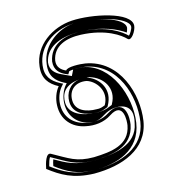

<svg xmlns="http://www.w3.org/2000/svg" viewBox="-108 -713 818 904"><g transform="rotate(-15 301.0 -261.0)"><path d="M27 21C83 64 138 98 240 101C377 101 507 55 528 -79C547 -204 495 -383 333 -411C310 -415 246 -418 238 -402C216 -412 196 -428 200 -460C212 -529 278 -550 348 -547C470 -542 535 -493 556 -471C571 -455 600 -499 602 -523C608 -590 423 -628 324 -622C227 -616 133 -552 122 -454C114 -395 142 -363 185 -340C166 -318 155 -285 154 -255C151 -185 195 -137 259 -125C301 -116 346 -120 384 -145C461 -195 453 -95 450 -78C433 14 345 23 259 26C173 26 144 0 67 -42C45 -54 32 -5 27 21ZM44 13C48 -3 54 -22 59 -28C134 13 167 41 257 41C341 38 445 29 465 -78C467 -90 471 -127 457 -153C444 -176 415 -182 377 -157C343 -135 305 -131 265 -140C206 -151 166 -194 169 -257C170 -284 181 -314 196 -332L208 -346L194 -353C153 -375 130 -403 137 -455C148 -543 230 -601 322 -607C424 -613 591 -569 587 -522C586 -511 573 -490 566 -484C541 -509 475 -557 352 -562H339C271 -562 199 -538 185 -460V-459C181 -419 205 -399 229 -388L243 -382L251 -395C265 -400 312 -399 329 -396C481 -370 531 -200 513 -79C495 41 379 86 243 86C148 83 96 52 44 13ZM63 17C117 58 164 83 244 86C354 86 473 51 493 -79C512 -205 449 -374 318 -397C309 -398 282 -399 271 -398L257 -370L212 -391C183 -404 161 -425 165 -460C177 -528 245 -562 338 -562H354C459 -558 524 -526 560 -501C563 -508 566 -516 567 -522C571 -574 425 -610 337 -608C333 -608 329 -607 326 -607C262 -603 168 -551 157 -454C149 -397 176 -370 213 -350L225 -344L218 -336C202 -317 190 -285 189 -256C186 -187 232 -147 276 -139C304 -133 324 -133 355 -153C372 -164 407 -181 447 -171C508 -155 487 -88 485 -78C467 21 357 38 260 41H258H257C166 41 125 17 71 -14C67 -4 65 7 63 17ZM194 -257C193 -297 212 -343 296 -346C309 -346 320 -346 332 -344H336L337 -343C400 -325 443 -261 405 -194L403 -190L393 -186C385 -183 373 -176 348 -174C340 -173 335 -173 323 -174C253 -175 195 -203 194 -257ZM214 -255C215 -193 278 -174 326 -174C348 -172 362 -178 374 -183L381 -186L384 -191L390 -203C422 -274 370 -331 324 -344L323 -345H322C308 -347 295 -347 283 -345C239 -337 213 -299 214 -255ZM229 -258C228 -307 263 -339 317 -330C360 -318 407 -260 371 -197C358 -192 347 -187 329 -189C281 -189 230 -207 229 -258Z"/></g></svg>

Font: Snowfall
Style: EcoObl
Weight: 400
Designer: Jasper
Foundry: Cannot Into Space Fonts
Version: Version 0.9